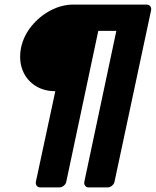

<svg xmlns="http://www.w3.org/2000/svg" viewBox="-20 -720 682 840"><path d="M72 -511Q83 -563 118 -606Q153 -649 201.5 -674.5Q250 -700 302 -700H620Q631 -700 637 -693Q643 -686 641 -675L481 75Q479 85 470 92.5Q461 100 450 100H368Q358 100 352.5 92.5Q347 85 349 75L489 -585H410L270 75Q268 85 259 92.5Q250 100 239 100H157Q146 100 140.5 92.5Q135 85 137 75L222 -321Q170 -321 132 -346.5Q94 -372 78 -415Q62 -458 72 -511Z"/></svg>

Font: Rubik Light
Style: Bold Italic
Weight: 700
Italic angle: -12°
Version: Version 2.104